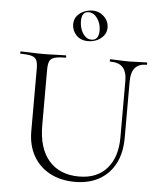

<svg xmlns="http://www.w3.org/2000/svg" viewBox="-59 -914 814 978"><g transform="rotate(5 348.5 -425.5)"><path d="M572 -520Q572 -568 551.5 -590.5Q531 -613 487 -613Q484 -613 484 -619Q484 -625 487 -625Q509 -625 532.5 -623.5Q556 -622 584 -622Q607 -622 630.5 -623.5Q654 -625 673 -625Q675 -625 675 -619Q675 -613 673 -613Q633 -613 613.5 -590.5Q594 -568 594 -520V-234Q594 -155 565 -100Q536 -45 483.5 -16Q431 13 361 13Q287 13 232 -16.5Q177 -46 147 -99.5Q117 -153 117 -225V-544Q117 -573 110.5 -587.5Q104 -602 85 -607.5Q66 -613 28 -613Q26 -613 26 -619Q26 -625 28 -625Q52 -625 81 -623.5Q110 -622 143 -622Q177 -622 206.5 -623.5Q236 -625 258 -625Q261 -625 261 -619Q261 -613 258 -613Q220 -613 201 -607Q182 -601 176 -586Q170 -571 170 -542V-260Q170 -142 225 -79Q280 -16 379 -16Q471 -16 521.5 -74Q572 -132 572 -233ZM365 -707Q326 -707 304 -731Q282 -755 282 -786Q282 -812 296.5 -829.5Q311 -847 332.5 -855.5Q354 -864 375 -864Q409 -864 433.5 -840.5Q458 -817 458 -784Q458 -760 444 -742.5Q430 -725 409 -716Q388 -707 365 -707ZM381 -716Q419 -716 419 -766Q419 -801 400.5 -827.5Q382 -854 355 -854Q320 -854 320 -806Q320 -785 327 -764.5Q334 -744 348 -730Q362 -716 381 -716Z"/></g></svg>

Font: Cormorant Garamond Light Light
Style: Regular
Weight: 300
Version: Version 4.001